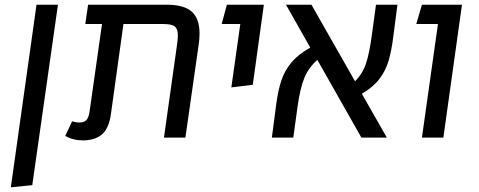

<svg xmlns="http://www.w3.org/2000/svg" viewBox="-20 -584 2032 815"><path d="M135 -564H226L117 202L26 211Z M827 -442Q827 -416 823 -392L767 0H676L732 -398Q735 -419 735 -435Q735 -461 722 -471.5Q709 -482 673 -482H504L451 -101Q443 -41 414.5 -15Q386 11 334 12Q290 12 257 -7L286 -69Q301 -64 317 -64Q337 -64 346.5 -74Q356 -84 360 -109L413 -482H342L354 -564H687Q761 -564 794 -534.5Q827 -505 827 -442Z M1000 -482H921L943 -564H1100L1053 -224L962 -213Z M1516 -186 1622 0H1514L1327 -330Q1290 -297 1272 -253.5Q1254 -210 1243 -131L1225 0H1134L1152 -137Q1160 -200 1174.5 -243Q1189 -286 1218 -320Q1247 -354 1297 -382L1194 -564H1302L1487 -239Q1519 -271 1533.5 -314Q1548 -357 1559 -439L1576 -564H1667L1650 -433Q1642 -368 1629.5 -326Q1617 -284 1590.5 -249Q1564 -214 1516 -186Z M1839 -482H1747L1771 -564H1941L1862 0H1771Z"/></svg>

Font: FiraGO
Style: Italic
Weight: 400
Italic angle: -8°
Designer: bBox Type GmbH
Foundry: bBox Type GmbH
Version: Version 1.001